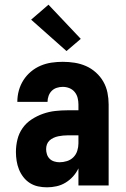

<svg xmlns="http://www.w3.org/2000/svg" viewBox="-20 -792 540 820"><path d="M181 8Q161 8 142.5 4Q124 0 108 -10Q92 -20 80 -35.5Q68 -51 61 -68.5Q54 -86 51 -105Q48 -124 48 -143Q48 -170 54.5 -196.5Q61 -223 76.5 -245Q92 -267 115 -282Q138 -297 163.5 -306Q189 -315 215.5 -318Q242 -321 269 -321H315V-346Q315 -360 311.5 -374Q308 -388 299 -399Q290 -410 276.5 -415.5Q263 -421 248 -421Q235 -421 222.5 -417Q210 -413 201 -404Q192 -395 187.5 -382.5Q183 -370 183 -357H54Q54 -382 60.5 -405.5Q67 -429 80 -449.5Q93 -470 112 -486Q131 -502 153.5 -511.5Q176 -521 200 -524.5Q224 -528 248 -528Q274 -528 299 -524Q324 -520 347 -510Q370 -500 389.5 -482.5Q409 -465 421.5 -443Q434 -421 439 -396Q444 -371 444 -346V0H315V-73Q306 -54 292 -38.5Q278 -23 260 -12Q242 -1 221.5 3.5Q201 8 181 8ZM234 -99Q250 -99 266 -104Q282 -109 293.5 -120.5Q305 -132 310 -148Q315 -164 315 -180V-214H269Q259 -214 249 -213Q239 -212 229 -210Q219 -208 209 -203.5Q199 -199 191.5 -192Q184 -185 180.5 -175.5Q177 -166 177 -155Q177 -144 180.5 -133Q184 -122 192 -114Q200 -106 211.5 -102.5Q223 -99 234 -99ZM264 -574 113 -708 187 -772 325 -626Z"/></svg>

Font: Iosevka SS04 Heavy
Style: Regular
Weight: 900
Monospace: yes
Designer: Belleve Invis
Foundry: Belleve Invis
Version: Version 19.0.0; ttfautohint (v1.8.4)